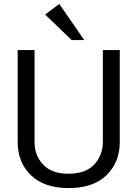

<svg xmlns="http://www.w3.org/2000/svg" viewBox="-20 -946 700 978"><path d="M156 -691V-222Q156 -146 209 -99Q251 -61 330 -61Q439 -61 482 -138Q504 -176 504 -222V-691H590V-222Q590 -119 522.5 -53.5Q455 12 330 12Q205 12 137.5 -53.5Q70 -119 70 -222V-691ZM409 -742H345L210 -872L282 -926Z"/></svg>

Font: Average Sans
Style: Regular
Weight: 400
Designer: Eduardo Rodriguez Tunni
Foundry: Eduardo Rodriguez Tunni
Version: Version 1.001